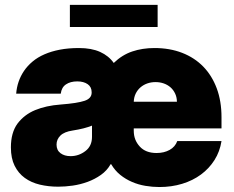

<svg xmlns="http://www.w3.org/2000/svg" viewBox="-20 -747 946 777"><path d="M24.1 -150.6Q24.1 -210.2 50.8 -246.8Q78.5 -283.4 122.5 -301.5Q166.5 -319.6 224.4 -323.9Q259.9 -326.7 283.7 -330.4Q307.5 -334.2 322.4 -339.1Q350.9 -348.7 350.9 -372.2V-373.6Q350.9 -395.2 334.7 -406.4Q318.5 -417.6 292.6 -417.6Q264.9 -417.6 247 -405.5Q229 -393.5 225.9 -367.9H45.5Q49.4 -418.7 77.1 -459.9Q91.3 -480.8 111.9 -498Q132.5 -515.3 160.2 -527.3Q187.9 -539.4 222.5 -546Q257.1 -552.6 299.7 -552.6Q350.5 -552.6 385.3 -536.8Q420.1 -521 440.3 -492.2Q474.1 -524.9 515.1 -538.7Q556.1 -552.6 605.1 -552.6Q666.9 -552.6 717 -533.2Q767 -513.8 802.4 -477.6Q837.7 -441.4 857.1 -389.6Q876.4 -337.7 876.4 -272.7V-227.3H521.3V-218.8Q521.3 -198.5 527.5 -182.7Q533.7 -166.9 545.8 -153.8Q569.6 -127.8 613.6 -127.8Q643.8 -127.8 666.4 -140.3Q688.9 -152.7 697.4 -176.1H876.4Q869.7 -133.5 848 -99.3Q826.3 -65 793.3 -40.7Q760.3 -16.3 717.3 -3.2Q674.4 9.9 625 9.9Q596.9 9.9 568.5 5.1Q540.1 0.4 514.4 -10.7Q488.6 -21.7 466.8 -39.2Q445 -56.8 430 -82.4H427.6Q413 -56.5 388.3 -39.1Q363.6 -21.7 334.5 -11Q305.4 -0.4 274.5 4.1Q243.6 8.5 215.9 8.5Q176.1 8.5 141.2 0.2Q106.2 -8.2 80.3 -27Q54.3 -45.8 39.2 -76.2Q24.1 -106.5 24.1 -150.6ZM262.8 -637.8V-727.3H617.9V-637.8ZM208.8 -161.9Q208.8 -139.2 224.8 -127.1Q240.8 -115.1 265.6 -115.1Q298.7 -115.1 325.6 -135.7Q352.3 -155.9 352.3 -193.2V-238.6Q337.4 -232.6 318 -227.6Q298.7 -222.7 274.1 -218.8Q240.1 -213.8 224.4 -198.3Q208.8 -182.9 208.8 -161.9ZM696 -335.2Q695.7 -353.7 688.7 -368.4Q681.8 -383.2 670.1 -393.5Q658.4 -403.8 642.8 -409.3Q627.1 -414.8 609.4 -414.8Q591.6 -414.8 576 -409.3Q560.4 -403.8 548.3 -393.3Q536.2 -382.8 529.1 -368.1Q522 -353.3 521.3 -335.2Z"/></svg>

Font: Inter P Black
Style: Regular
Weight: 900
Designer: Rasmus Andersson
Foundry: rsms
Version: Version 3.018;git-588b23468